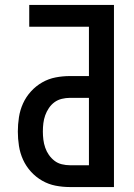

<svg xmlns="http://www.w3.org/2000/svg" viewBox="-20 -755 540 775"><path d="M262 0Q233 0 204.5 -5.5Q176 -11 150.5 -25.5Q125 -40 105 -62Q85 -84 73 -110.5Q61 -137 56.5 -166Q52 -195 52 -224Q52 -253 56.5 -282Q61 -311 73 -337.5Q85 -364 105 -386Q125 -408 150.5 -422.5Q176 -437 204.5 -442.5Q233 -448 262 -448H339V-647H98V-735H440V0ZM262 -88H339V-360H262Q246 -360 229.5 -356Q213 -352 200 -342.5Q187 -333 177.5 -319Q168 -305 162.5 -289.5Q157 -274 155 -257.5Q153 -241 153 -224Q153 -208 155 -191.5Q157 -175 162.5 -159Q168 -143 177.5 -129.5Q187 -116 200 -106Q213 -96 229.5 -92Q246 -88 262 -88Z"/></svg>

Font: Iosevka Curly Semibold
Style: Regular
Weight: 600
Monospace: yes
Designer: Belleve Invis
Foundry: Belleve Invis
Version: Version 22.1.2; ttfautohint (v1.8.4)